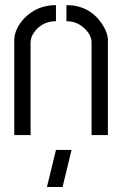

<svg xmlns="http://www.w3.org/2000/svg" viewBox="-20 -541 489 769"><path d="M168 208 204.1 59.6H266.6L230.5 208ZM37.1 0V-378.9Q37.1 -425.8 79.1 -469.7Q129.9 -520.5 204.1 -520.5V-456.1Q151.4 -456.1 119.1 -415Q102.5 -393.6 102.5 -371.1V0ZM246.1 -456.1V-520.5Q335.9 -520.5 386.7 -448.2Q412.1 -411.1 412.1 -378.9V0H346.7V-371.1Q346.7 -402.3 314.5 -430.7Q285.2 -456.1 246.1 -456.1Z"/></svg>

Font: Post No Bills Jaffna Medium
Style: Regular
Weight: 500
Designer: Kosala Senevirathne, Siva Puranthara, Lasantha Premarathna, Tharique Azeez
Foundry: Mooniak
Version: Version 1.220 ; ttfautohint (v1.6)